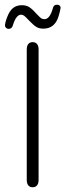

<svg xmlns="http://www.w3.org/2000/svg" viewBox="-20 -783 276 811"><path d="M93 -23Q93 -8 99.5 0Q106 8 118 8Q130 8 136.5 0Q143 -8 143 -23V-574Q143 -589 136.5 -597Q130 -605 118 -605Q106 -605 99.5 -597Q93 -589 93 -574ZM236 -750Q236 -756 232 -759.5Q228 -763 222 -763H220Q206 -763 203 -747Q190 -702 168 -702Q159 -702 153.5 -706Q148 -710 132 -727Q113 -748 101 -754.5Q89 -761 72 -761Q50 -761 35 -749Q20 -737 10 -710Q6 -700 3.5 -690Q1 -680 1 -675Q1 -670 5.5 -665.5Q10 -661 16 -661Q23 -661 27.5 -664.5Q32 -668 34 -675Q48 -721 69 -721Q76 -721 82 -716.5Q88 -712 100 -699Q122 -676 134 -669Q146 -662 163 -662Q211 -662 227 -713Q230 -722 233 -734.5Q236 -747 236 -750Z"/></svg>

Font: Beiruti Light
Style: Regular
Weight: 300
Designer: Arlette Boutros
Foundry: Boutros
Version: Version 1.41